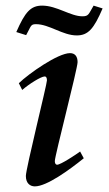

<svg xmlns="http://www.w3.org/2000/svg" viewBox="-20 -651 386 683"><path d="M38 -537 73 -526C91 -558 88 -565 108 -565C155 -565 203 -525 253 -525C294 -525 314 -549 345 -621L313 -631C295 -601 296 -593 273 -593C231 -593 182 -631 130 -631C89 -631 69 -608 38 -537ZM47 -355 59 -331C83 -352 126 -379 139 -379C145 -379 147 -373 147 -365C147 -351 72 -51 72 -25C72 1 87 12 104 12C146 12 226 -46 278 -88L265 -112C250 -101 196 -65 183 -65C178 -65 175 -70 175 -78C175 -97 256 -407 256 -430C256 -450 247 -462 229 -462C186 -462 82 -389 47 -355Z"/></svg>

Font: KpRoman
Style: SemiboldItalic
Weight: 600
Italic angle: -11°
Version: Version 0.66